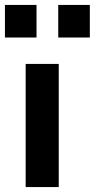

<svg xmlns="http://www.w3.org/2000/svg" viewBox="-37 -758 384 778"><path d="M-17 -606H111V-738H-17ZM199 -606H327V-738H199ZM67 0H201V-499H67Z"/></svg>

Font: TitilliumMaps29L
Style: 999 wt
Weight: 900
Designer: Campivisivi
Foundry: Accademia di Belle Arti di Urbino and students of MA course of Visual design